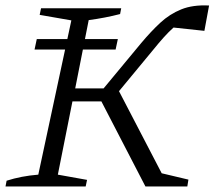

<svg xmlns="http://www.w3.org/2000/svg" viewBox="-27 -677 780 697"><path d="M-7 0 -3 -21Q50 -38 112 -43L232 -603L117 -623L122 -647H413L409 -626Q382 -619 353.5 -613.5Q325 -608 295 -604L246 -356H349L485 -520Q521 -563 555 -594.5Q589 -626 631 -643Q673 -660 732 -657L715 -565L603 -577Q586 -562 568 -542Q550 -522 529 -496L405 -346L560 -48L657 -25L653 0H501L341 -309H236L183 -43L289 -24L284 0ZM106.5 -535.1H400.8L392.7 -497.1H98.4Z"/></svg>

Font: Piazzolla Light
Style: Italic
Weight: 300
Italic angle: -11.3°
Designer: Juan Pablo del Peral
Foundry: Huerta Tipografica
Version: Version 1.330